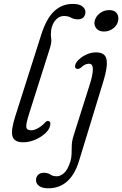

<svg xmlns="http://www.w3.org/2000/svg" viewBox="-20 -738 641 1008"><path d="M362.5 -717.5Q395.5 -717.5 412 -704.8Q428.5 -692 428.5 -675Q428.5 -658 418.5 -647.2Q408.5 -636.5 388.5 -636.5Q368 -636.5 353.2 -645.2Q338.5 -654 315 -654Q291.5 -654 272.8 -633.8Q254 -613.5 248.5 -580Q245.5 -557.5 248.8 -536.5Q252 -515.5 241.5 -483.5L132.5 -140Q116 -88 118 -71Q120 -54 144 -54Q162 -54 183.8 -67.5Q205.5 -81 218 -96.5Q226.5 -105 235 -102.5Q248.5 -98.5 243 -79Q239.5 -58.5 217.8 -38.2Q196 -18 164.8 -4.5Q133.5 9 101.5 9Q54.5 9 45.5 -22.8Q36.5 -54.5 60.5 -128.5L196.5 -556Q223.5 -641 264.5 -679.2Q305.5 -717.5 362.5 -717.5ZM525.5 -572.5Q500 -572.5 486.5 -588Q473 -603.5 476.5 -625.5Q481 -650 502.8 -667.5Q524.5 -685 554 -685Q580 -685 592.2 -669.5Q604.5 -654 600.5 -630Q596.5 -606.5 575.2 -589.5Q554 -572.5 525.5 -572.5ZM522.5 -310.5 395 106.5Q351 250.5 233 250.5Q201.5 250.5 185.2 238.2Q169 226 169 207.5Q169 191.5 179.8 180.2Q190.5 169 210.5 169Q231 169 244 178.2Q257 187.5 278.5 187.5Q296.5 187.5 316 170.8Q335.5 154 349.5 109.5Q355.5 89.5 355.8 69Q356 48.5 356.8 25.5Q357.5 2.5 366 -25L453 -300Q467.5 -346.5 467.5 -375Q467.5 -403.5 447 -403.5Q426 -403.5 405 -383Q394.5 -374.5 384 -376.5Q369 -380.5 376 -400Q380 -412.5 396 -427.2Q412 -442 435.5 -452.5Q459 -463 484.5 -463Q533 -463 539.5 -424.8Q546 -386.5 522.5 -310.5Z"/></svg>

Font: Fraunces 9pt S100 Light
Style: Italic
Weight: 300
Italic angle: -16°
Version: Version 1.000; ttfautohint (v1.8.3)